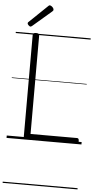

<svg xmlns="http://www.w3.org/2000/svg" viewBox="-86 -1175 797 1596"><g transform="rotate(5 312.5 -377.0)"><path d="M169 0Q142 0 142 -23V-871Q142 -881 148.5 -885.5Q155 -890 169 -890Q184 -890 190 -885.5Q196 -881 196 -871V-50H584Q592 -50 596 -44.5Q600 -39 600 -25Q600 -11 596 -5.5Q592 0 584 0ZM117 -939Q111 -939 101.5 -948Q92 -957 92 -964Q92 -966 93 -969.5Q94 -973 98 -976L248 -1120Q252 -1124 255 -1126.5Q258 -1129 262 -1129Q269 -1129 277 -1123.5Q285 -1118 290.5 -1110.5Q296 -1103 296 -1096Q296 -1092 295 -1089Q294 -1086 288 -1081L131 -946Q126 -943 123.5 -941Q121 -939 117 -939ZM0 365H625V375H0ZM0 -20H625V0H0ZM0 -505H625V-500H0ZM0 -885H625V-875H0Z"/></g></svg>

Font: Playwrite AT Guides
Style: Regular
Weight: 400
Designer: Veronika Burian, José Scaglione
Foundry: TypeTogether
Version: Version 1.003